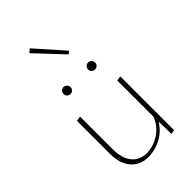

<svg xmlns="http://www.w3.org/2000/svg" viewBox="-258 -943 1030 1030"><g transform="rotate(-45 256.5 -428.5)"><path d="M423 -410V-2L399 2L397 -93Q367 -45 320 -21Q273 3 225 3Q163 3 126.5 -39Q90 -81 90 -155V-406L118 -410V-162Q118 -94 148.5 -56Q179 -18 233 -18Q280 -18 326 -46Q372 -74 396 -130V-406ZM141 -558Q141 -569 148.5 -577Q156 -585 167 -585Q178 -585 186 -577Q194 -569 194 -558Q194 -547 186 -539.5Q178 -532 167 -532Q156 -532 148.5 -539.5Q141 -547 141 -558ZM327 -558Q327 -569 335 -577Q343 -585 354 -585Q365 -585 372.5 -577Q380 -569 380 -558Q380 -547 372.5 -539.5Q365 -532 354 -532Q343 -532 335 -539.5Q327 -547 327 -558ZM166 -843 186 -860 326 -702 311 -689Z"/></g></svg>

Font: Ysabeau Extralight
Style: Regular
Weight: 200
Designer: Christian Thalmann (Catharsis Fonts)
Version: Version 0.003